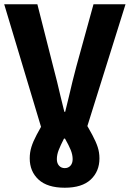

<svg xmlns="http://www.w3.org/2000/svg" viewBox="-27 -672 611 903"><path d="M277.6 210.9Q195.8 210.9 154.3 172.6Q112.8 134.2 112.8 72.8Q112.8 44.8 120.7 19.3Q128.5 -6.2 145.3 -37.8Q162.2 -69.4 188.1 -113.9L171.6 -56.7L-7.2 -651.8H148.8L223.3 -358.4Q233.2 -322.3 241.3 -288.3Q249.4 -254.2 257.6 -219.6Q265.7 -185 275.6 -146.3H279.6Q289.4 -185 297.5 -219.6Q305.7 -254.2 313.8 -288.3Q321.9 -322.3 331.8 -358.4L412.7 -651.8H563.3L376.9 -56.7L363.7 -113.7Q390.5 -68.6 407.4 -37Q424.3 -5.4 432.5 19.7Q440.7 44.8 440.7 72.8Q440.7 134.2 399.6 172.6Q358.6 210.9 277.6 210.9ZM277.6 118.7Q294.2 118.7 304.5 107.2Q314.7 95.7 314.7 76.4Q314.7 56 305.8 33.8Q296.8 11.6 278.7 -20.1H273.9Q257.7 11.6 249 33.8Q240.4 56 240.4 76.4Q240.4 95.7 250.7 107.2Q261.1 118.7 277.6 118.7Z"/></svg>

Font: Source Sans 3 VF
Style: Regular
Weight: 200
Designer: Paul D. Hunt
Foundry: Adobe
Version: Version 3.046;hotconv 1.0.118;makeotfexe 2.5.65603